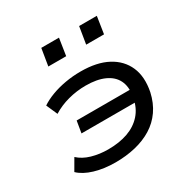

<svg xmlns="http://www.w3.org/2000/svg" viewBox="-163 -859 996 1015"><g transform="rotate(-30 335.5 -351.5)"><path d="M259 9Q189 9 132 -8Q75 -25 43 -56L83 -125Q113 -97 159.5 -83.5Q206 -70 259 -70Q327 -70 379 -88.5Q431 -107 465 -145Q499 -183 509 -240L524 -214H178L190 -286H536L511 -250Q520 -304 501 -342.5Q482 -381 436.5 -401.5Q391 -422 323 -422Q268 -422 215.5 -408Q163 -394 120 -367L90 -435Q120 -455 159 -469.5Q198 -484 243.5 -492Q289 -500 337 -500Q436 -500 500.5 -465.5Q565 -431 592 -369Q619 -307 602 -221Q589 -162 558.5 -118Q528 -74 482.5 -46Q437 -18 380 -4.5Q323 9 259 9ZM434 -608 451 -712H559L543 -608ZM203 -608 220 -712H328L312 -608Z"/></g></svg>

Font: Nunito Sans 10pt Expanded Medium
Style: Italic
Weight: 500
Width: 7
Italic angle: -9°
Designer: Vernon Adams
Foundry: Vernon Adams
Version: Version 3.101;gftools[0.9.27]